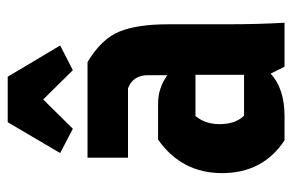

<svg xmlns="http://www.w3.org/2000/svg" viewBox="-150 -608 758 498"><g transform="rotate(-90 229.0 -359.0)"><path d="M284 -231H177Q156 -205 156 -169Q156 -127 178 -105H284ZM69 -511H317Q377 -475 396 -428.5Q415 -382 415 -302V-152Q415 -69 419 0H305L287 -36Q248 0 177 0H114Q29 -56 29 -162Q29 -267 116 -328H210Q249 -328 283 -304V-354Q283 -393 249 -406H69ZM161 -718H279L360 -582L296 -549L220 -626L144 -549L81 -582Z"/></g></svg>

Font: Jockey One
Style: Regular
Weight: 400
Designer: TypeTogether
Foundry: TypeTogether
Version: Version 1.002